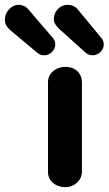

<svg xmlns="http://www.w3.org/2000/svg" viewBox="-132 -756 448 792"><path d="M-13 -715C-24 -729 -38 -736 -56 -736C-85 -736 -112 -707 -112 -675C-112 -659 -105 -645 -90 -632L22 -538C31 -531 40 -528 51 -528C75 -528 96 -550 96 -571C96 -584 92 -594 83 -603ZM189 -717C178 -730 164 -736 146 -736C115 -736 90 -709 90 -677C90 -660 101 -648 114 -635L222 -538C231 -531 240 -528 251 -528C275 -528 296 -550 296 -571C296 -584 292 -594 283 -603ZM138 16C175 16 206 -12 206 -48V-416C206 -452 181 -480 138 -480C95 -480 66 -451 66 -418V-46C66 -10 97 16 138 16Z"/></svg>

Font: Dongle
Style: Bold
Weight: 700
Designer: Yanghee Ryu
Foundry: Yanghee Ryu
Version: Version 2.000